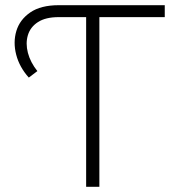

<svg xmlns="http://www.w3.org/2000/svg" viewBox="-20 -720 659 740"><path d="M312 0V-654H206Q156 -654 126.5 -635Q97 -616 87.5 -584.5Q78 -553 87.5 -516.5Q97 -480 124 -446L91 -421Q55 -461 42.5 -509Q30 -557 43 -600.5Q56 -644 96.5 -672Q137 -700 207 -700H615V-654H363V0Z"/></svg>

Font: Montserrat Light
Style: Regular
Weight: 300
Designer: Julieta Ulanovsky
Foundry: Julieta Ulanovsky
Version: Version 9.000; ttfautohint (v1.8.4.7-5d5b)